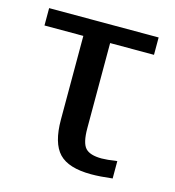

<svg xmlns="http://www.w3.org/2000/svg" viewBox="-81 -553 574 630"><g transform="rotate(15 206.0 -238.5)"><path d="M356 2Q314 7 284 7Q207 7 174.5 -27Q142 -61 142 -141V-425H10V-484H382V-425H233V-136Q233 -86 248.5 -69Q264 -52 304 -52Q321 -52 356 -57Z"/></g></svg>

Font: Play
Style: Regular
Weight: 400
Designer: Jonas Hecksher
Foundry: Jonas Hecksher, Playtypeª, e-types AS
Version: Version 1.002